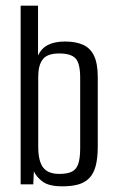

<svg xmlns="http://www.w3.org/2000/svg" viewBox="-20 -650 405 677"><path d="M200.1 7Q152.8 7 130.6 -9.4Q108.4 -25.7 99.5 -45.8L97.3 0H52.8V-630H114.1V-454.4Q125.6 -479.4 149.1 -491.5Q172.6 -503.6 208.9 -503.6Q247.4 -503.6 273 -492Q298.5 -480.5 311.6 -453.3Q324.7 -426.2 324.7 -378.3V-133.3Q324.7 -92 317.4 -64.9Q310.1 -37.7 294.8 -22Q279.5 -6.3 256.1 0.4Q232.7 7 200.1 7ZM188.7 -36.8Q217.4 -36.8 233.4 -44.7Q249.3 -52.6 256 -72.3Q262.7 -92.1 262.7 -127.3V-376Q262.7 -426.5 246.5 -444Q230.2 -461.5 188.7 -461.5Q146.8 -461.5 130.8 -440.8Q114.8 -420.1 114.8 -379.6V-133Q114.8 -81.8 132.2 -59.3Q149.5 -36.8 188.7 -36.8Z"/></svg>

Font: Alumni Sans Thin
Style: Regular
Weight: 100
Designer: Robert E. Leuschke
Foundry: Robert E. Leuschke
Version: Version 1.018